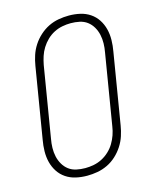

<svg xmlns="http://www.w3.org/2000/svg" viewBox="-113 -819 726 904"><g transform="rotate(-15 250.0 -367.5)"><path d="M200 8Q200 8 199.5 8Q199 8 199 8Q171 8 144.5 2Q118 -4 96.5 -18.5Q75 -33 61 -54.5Q47 -76 40.5 -101.5Q34 -127 34.5 -155Q35 -183 40 -210L97 -555Q101 -580 109 -604.5Q117 -629 131.5 -651.5Q146 -674 166.5 -692.5Q187 -711 210.5 -722.5Q234 -734 259.5 -738.5Q285 -743 310 -743Q310 -743 310 -743Q310 -743 310 -743Q338 -743 364.5 -737Q391 -731 412.5 -716.5Q434 -702 448 -680.5Q462 -659 468.5 -633.5Q475 -608 474.5 -580Q474 -552 469 -525L412 -180Q408 -155 400 -130.5Q392 -106 377.5 -83.5Q363 -61 343 -42.5Q323 -24 299 -12.5Q275 -1 249.5 3.5Q224 8 200 8ZM200 -29Q220 -29 241 -33Q262 -37 281.5 -47Q301 -57 317.5 -72.5Q334 -88 345 -106.5Q356 -125 363 -145Q370 -165 373 -186L430 -531Q434 -552 434.5 -574Q435 -596 430.5 -616.5Q426 -637 415.5 -655Q405 -673 389 -685Q373 -697 352 -701.5Q331 -706 309 -706Q289 -706 268 -702Q247 -698 227.5 -688Q208 -678 192 -662.5Q176 -647 164.5 -628.5Q153 -610 146.5 -590Q140 -570 136 -549L79 -204Q75 -183 74.5 -161Q74 -139 78.5 -118.5Q83 -98 93.5 -80Q104 -62 120 -50Q136 -38 157 -33.5Q178 -29 200 -29Z"/></g></svg>

Font: Iosevka SS04 Extralight
Style: Italic
Weight: 200
Italic angle: -9°
Monospace: yes
Designer: Belleve Invis
Foundry: Belleve Invis
Version: Version 19.0.0; ttfautohint (v1.8.4)